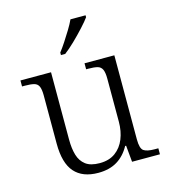

<svg xmlns="http://www.w3.org/2000/svg" viewBox="-114 -857 847 958"><g transform="rotate(-15 309.0 -378.0)"><path d="M276 10Q195 10 153.5 -37Q112 -84 112 -185V-433Q112 -465 105 -480.5Q98 -496 81 -500.5Q64 -505 34 -505H19V-536H177V-188Q177 -142 187 -108Q197 -74 222.5 -54.5Q248 -35 295 -35Q344 -35 376 -58.5Q408 -82 424 -121.5Q440 -161 440 -210V-432Q440 -465 432.5 -480.5Q425 -496 408 -500.5Q391 -505 361 -505H350V-536H504V-102Q504 -54 521 -42.5Q538 -31 577 -31H596V0H452L444 -85H439Q414 -39 374 -14.5Q334 10 276 10ZM247 -619Q262 -638 279 -664Q296 -690 312.5 -717Q329 -744 339 -766H417V-756Q405 -739 378.5 -710Q352 -681 322.5 -652.5Q293 -624 269 -606H247Z"/></g></svg>

Font: Noto Serif Hentaigana Light
Style: Regular
Weight: 300
Designer: Kazuhiro Yamada
Foundry: nipponia
Version: Version 1.000; ttfautohint (v1.8.4.7-5d5b)